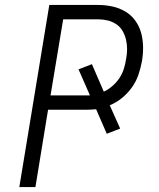

<svg xmlns="http://www.w3.org/2000/svg" viewBox="-20 -755 640 775"><path d="M58 0 179 -735H375Q405 -735 433 -729Q461 -723 485 -709Q509 -695 525.5 -672.5Q542 -650 549.5 -623Q557 -596 557.5 -566.5Q558 -537 553 -508Q548 -481 539 -454Q530 -427 513 -403Q496 -379 473 -360Q450 -341 423 -330L465 -236L411 -215L368 -314Q357 -313 346 -312.5Q335 -312 324 -312H174L123 0ZM184 -370H343L297 -475L351 -496L399 -385Q418 -394 434.5 -408.5Q451 -423 462.5 -440.5Q474 -458 480 -477.5Q486 -497 489 -517Q493 -537 493 -557Q493 -577 488.5 -595.5Q484 -614 474.5 -630.5Q465 -647 449 -657.5Q433 -668 414.5 -672.5Q396 -677 376 -677H235Z"/></svg>

Font: Iosevka Light Extended
Style: Italic
Weight: 300
Width: 7
Italic angle: -9°
Monospace: yes
Designer: Belleve Invis
Foundry: Belleve Invis
Version: Version 32.5.0; ttfautohint (v1.8.4)